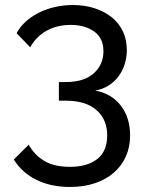

<svg xmlns="http://www.w3.org/2000/svg" viewBox="-20 -596 580 763"><path d="M358 -236Q422 -225 459.5 -177Q497 -129 497 -58Q497 -12 480 26Q463 64 431.5 91Q400 118 356 132.5Q312 147 258 147Q182 147 124.5 118.5Q67 90 35 38L94 -21Q117 20 156 43.5Q195 67 258 67Q327 67 366.5 36Q406 5 406 -58Q406 -121 363.5 -158.5Q321 -196 240 -196H214V-270H242Q314 -270 352.5 -304.5Q391 -339 391 -392Q391 -445 354 -471Q317 -497 261 -497Q206 -497 164.5 -473.5Q123 -450 100 -408L46 -464Q59 -489 81.5 -509.5Q104 -530 133.5 -545Q163 -560 197.5 -568Q232 -576 270 -576Q317 -576 356.5 -563Q396 -550 424.5 -527Q453 -504 468.5 -471Q484 -438 484 -398Q484 -368 475.5 -341Q467 -314 450.5 -292Q434 -270 410.5 -255.5Q387 -241 358 -236Z"/></svg>

Font: Raleway Medium Alt1
Style: Regular
Weight: 500
Designer: Matt McInerney, Pablo Impallari, Rodrigo Fuenzalida
Foundry: Matt McInerney, Pablo Impallari, Rodrigo Fuenzalida
Version: Version 3.000g; ttfautohint (v1.5) -l 8 -r 28 -G 28 -x 14 -D